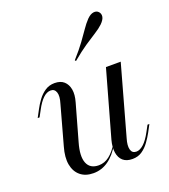

<svg xmlns="http://www.w3.org/2000/svg" viewBox="-126 -754 753 856"><g transform="rotate(-20 250.5 -326.0)"><path d="M171.8 11.3Q133.9 11.3 110.1 -8.5Q86.3 -28.2 79.8 -63.3Q73.4 -98.4 87.1 -146L137.9 -329.8Q148.4 -363.7 141.9 -382.3Q135.5 -400.8 116.9 -400.8Q98.4 -400.8 80.6 -383.9Q62.9 -366.9 46 -334.7L29.8 -304.8H21L39.5 -339.5Q50 -359.7 64.5 -379.4Q79 -399.2 98.8 -412.5Q118.5 -425.8 144.4 -425.8Q172.6 -425.8 188.7 -411.3Q204.8 -396.8 209.3 -371.8Q213.7 -346.8 204 -312.9L155.6 -141.1Q137.9 -79.8 151.2 -46.8Q164.5 -13.7 205.6 -13.7Q233.1 -13.7 256 -31.5Q279 -49.2 300 -83.9V-78.2Q275 -33.9 242.7 -11.3Q210.5 11.3 171.8 11.3ZM356.5 11.3Q328.2 11.3 312.1 -2.8Q296 -16.9 291.9 -42.7Q287.9 -68.5 296.8 -101.6L384.7 -414.5H454.8L362.9 -84.7Q353.2 -52.4 358.5 -33.1Q363.7 -13.7 383.9 -13.7Q400.8 -13.7 419 -30.2Q437.1 -46.8 454.8 -79.8L471 -109.7H479.8L461.3 -75Q450.8 -55.6 436.3 -35.5Q421.8 -15.3 402.4 -2Q383.1 11.3 356.5 11.3ZM268.5 -485.5 264.5 -490.3Q298.4 -528.2 319 -556.5Q339.5 -584.7 354 -606Q368.5 -627.4 384.7 -644.4Q400.8 -660.5 415.7 -662.5Q430.6 -664.5 439.5 -654.8Q448.4 -645.2 446.4 -631.5Q444.4 -617.7 427.4 -600.8Q412.1 -586.3 389.5 -572.2Q366.9 -558.1 337.5 -538.3Q308.1 -518.5 268.5 -485.5Z"/></g></svg>

Font: Playfair 144pt Light
Style: Italic
Weight: 300
Italic angle: -15.6°
Designer: Claus Eggers Sørensen
Foundry: Claus Eggers Sørensen
Version: Version 2.001;gftools[0.9.30]